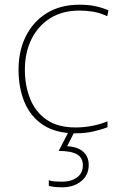

<svg xmlns="http://www.w3.org/2000/svg" viewBox="-20 -558 512 818"><path d="M302 10Q218 10 164 -25.5Q110 -61 84.5 -122.5Q59 -184 59 -261Q59 -342 90.5 -404.5Q122 -467 180 -502.5Q238 -538 319 -538Q355 -538 384.5 -532Q414 -526 442 -514L437 -489Q407 -503 377.5 -508Q348 -513 319 -513Q247 -513 195 -481Q143 -449 114.5 -392Q86 -335 86 -261Q86 -193 108.5 -137Q131 -81 178.5 -48Q226 -15 302 -15Q338 -15 373.5 -22Q409 -29 438 -41V-16Q413 -6 378 2Q343 10 302 10ZM358 145Q358 188 326 214Q294 240 245 240Q211 240 188 234V210Q201 214 213.5 215Q226 216 245 216Q283 216 308 198Q333 180 333 146Q333 114 308 99.5Q283 85 230 85L274 0H299L266 65Q310 67 334 88Q358 109 358 145Z"/></svg>

Font: Noto Sans Lao Looped Thin
Style: Regular
Weight: 100
Designer: Mark Frömberg, Ben Mitchell
Foundry: The Fontpad Ltd
Version: Version 1.002; ttfautohint (v1.8.4.7-5d5b)